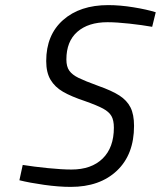

<svg xmlns="http://www.w3.org/2000/svg" viewBox="-20 -722 630 752"><path d="M56 -16 69 -76Q113 -69 168 -63.5Q223 -58 260 -58Q338 -58 382 -101Q426 -144 426 -222Q426 -251 416.5 -267.5Q407 -284 384 -296.5Q361 -309 313 -326Q259 -344 227 -362.5Q195 -381 178 -409.5Q161 -438 161 -483Q161 -585 227 -643.5Q293 -702 404 -702Q450 -702 502.5 -693.5Q555 -685 590 -674L576 -617Q537 -624 486.5 -629.5Q436 -635 401 -635Q326 -635 283 -597.5Q240 -560 240 -489Q240 -461 251.5 -445Q263 -429 287.5 -417Q312 -405 364 -386Q418 -367 447.5 -348Q477 -329 491 -301.5Q505 -274 505 -229Q505 -117 438 -53.5Q371 10 257 10Q210 10 153 2Q96 -6 56 -16Z"/></svg>

Font: Cairo
Style: Italic
Weight: 400
Italic angle: -13°
Designer: Mohamed Gaber, Accademia di Belle Arti di Urbino and others
Foundry: Kief Type Foundry, Accademia di Belle Arti di Urbino and others
Version: Version 3.011